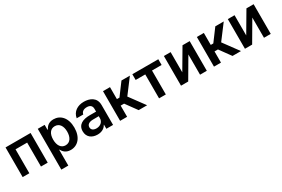

<svg xmlns="http://www.w3.org/2000/svg" viewBox="98 -1703 4497 3057"><g transform="rotate(-30 2346.5 -174.5)"><path d="M66.1 0H188.9V-440H402.7V0H526.6V-545.5H66.1Z M658.7 204.5H787.3V-85.9H792.6C812.9 -46.2 855.1 9.6 948.9 9.6C1077.4 9.6 1173.7 -92.3 1173.7 -272C1173.7 -453.8 1074.6 -552.6 948.5 -552.6C852.3 -552.6 812.1 -494.7 792.6 -455.3H785.2V-545.5H658.7ZM784.8 -272.7C784.8 -378.6 830.3 -447.1 913 -447.1C998.6 -447.1 1042.6 -374.3 1042.6 -272.7C1042.6 -170.5 997.9 -95.9 913 -95.9C831 -95.9 784.8 -166.9 784.8 -272.7Z M1440.3 11C1525.9 11 1577.1 -29.1 1600.5 -74.9H1604.8V0H1728.3V-365.1C1728.3 -509.2 1610.8 -552.6 1506.7 -552.6C1392 -552.6 1297.6 -493.6 1279.5 -381L1399.9 -380.7C1408.4 -426.5 1444.6 -454.2 1507.5 -454.2C1567.1 -454.2 1599.8 -423.7 1599.8 -370V-318.5L1485.4 -318.9C1358.3 -319.2 1257.8 -275.9 1257.8 -153.1C1257.8 -45.8 1336.3 11 1440.3 11ZM1381.7 -155.2C1381.7 -204.5 1424 -232.6 1490.8 -233.3L1600.1 -234.4V-195.7C1600.1 -134.9 1551.1 -83.5 1473.7 -83.5C1420.1 -83.5 1381.7 -108 1381.7 -155.2Z M1858 0H1986.5V-205.6H2049.4L2198.9 0H2354.4L2150.2 -277.7L2352.3 -545.5H2197.4L2033.4 -325.3H1986.5V-545.5H1858Z M2397.4 -440H2573.9V0H2698.2V-440H2874.6V-545.5H2397.4Z M3101.2 -174V-545.5H2977.3V0H3109.7L3327.4 -371.8V0H3451.7V-545.5H3319.6Z M3583.5 0H3712V-205.6H3774.9L3924.4 0H4079.9L3875.7 -277.7L4077.8 -545.5H3922.9L3758.9 -325.3H3712V-545.5H3583.5Z M4276.6 -174V-545.5H4152.7V0H4285.2L4502.8 -371.8V0H4627.1V-545.5H4495Z"/></g></svg>

Font: Margiela Sans Semi Bold
Style: Regular
Weight: 600
Designer: Stefan Endress, Andreas Faust
Version: Version 1.100;FEAKit 1.0